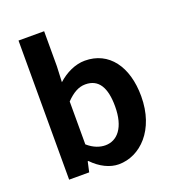

<svg xmlns="http://www.w3.org/2000/svg" viewBox="-145 -909 934 1035"><g transform="rotate(-20 322.0 -392.0)"><path d="M360 14C483 14 598 -97 598 -290C598 -461 515 -574 377 -574C322 -574 266 -547 222 -507L226 -597V-798H79V0H194L207 -59H211C256 -12 310 14 360 14ZM327 -107C297 -107 261 -118 226 -149V-395C264 -434 298 -453 336 -453C413 -453 447 -394 447 -287C447 -165 395 -107 327 -107Z"/></g></svg>

Font: Source Han Sans CN
Style: Bold
Weight: 700
Designer: Ryoko NISHIZUKA 西塚涼子 (kana, bopomofo & ideographs); Paul D. Hunt (Latin, Greek & Cyrillic); Sandoll Communications 산돌커뮤니
Foundry: Adobe
Version: Version 2.001;hotconv 1.0.107;makeotfexe 2.5.65593